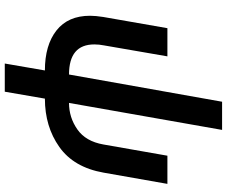

<svg xmlns="http://www.w3.org/2000/svg" viewBox="-93 -679 950 804"><g transform="rotate(90 382.0 -277.0)"><path d="M364 178 393 10Q510 10 595.5 -50.5Q681 -111 703 -236L750 -503H632L585 -235Q572 -161 522 -126Q472 -91 411 -91L524 -732H406L292 -91Q166 -91 166 -197Q166 -217 170 -237L216 -503H98L51 -234Q46 -202 46 -179Q46 -87 107.5 -38.5Q169 10 275 10L246 178Z"/></g></svg>

Font: Geom Medium
Style: Italic
Weight: 500
Italic angle: -10°
Version: Version 1.102